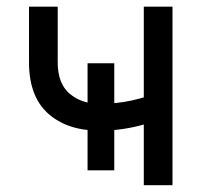

<svg xmlns="http://www.w3.org/2000/svg" viewBox="-20 -542 590 562"><path d="M270 -159.7Q176.8 -159.7 120.8 -209.7Q64.9 -259.8 64.9 -359.9V-522.5H148.9V-359.9Q148.9 -297.4 183.8 -267.8Q218.8 -238.3 270 -238.3Q322.8 -238.3 366 -248Q409.2 -257.8 453.1 -273.4V-194.3Q424.8 -184.1 396.5 -176.3Q368.2 -168.5 337.4 -164.1Q306.6 -159.7 270 -159.7ZM400.9 0V-522.5H484.9V0ZM236.3 -43.5V-356.9H314.5V-43.5Z"/></svg>

Font: Inter 28pt
Style: Regular
Weight: 400
Designer: Rasmus Andersson
Foundry: rsms
Version: Version 4.001;git-66647c0bb